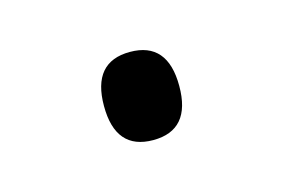

<svg xmlns="http://www.w3.org/2000/svg" viewBox="-33 -138 298 202"><g transform="rotate(-15 116.0 -37.0)"><path d="M75 -37Q75 -85 116 -85Q157 -85 157 -37Q157 11 116 11Q75 11 75 -37Z"/></g></svg>

Font: Noto Sans Gurmukhi UI Condensed Light
Style: Regular
Weight: 300
Width: 3
Designer: Jelle Bosma - Monotype Design Team
Foundry: Monotype Imaging Inc.
Version: Version 2.004; ttfautohint (v1.8.4.7-5d5b)